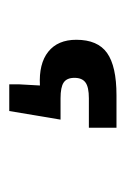

<svg xmlns="http://www.w3.org/2000/svg" viewBox="49 -110 266 404"><g transform="rotate(-90 182.0 92.0)"><path d="M115.2 204.1V146H177.2Q200.7 146 210.4 138.9Q220.2 131.8 220.2 115.7Q220.2 99.6 210.4 93Q200.7 86.4 177.2 86.4H132.3L150.4 -21.5H206.5V0L204.1 43Q250 40.5 275.1 60.5Q300.3 80.6 300.3 119.6Q300.3 164.6 272.5 184.3Q244.6 204.1 183.6 204.1Z"/></g></svg>

Font: Inter
Style: Bold
Weight: 700
Designer: Rasmus Andersson
Foundry: rsms
Version: Version 4.001;git-9221beed3